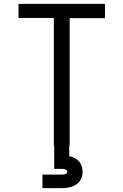

<svg xmlns="http://www.w3.org/2000/svg" viewBox="-20 -755 640 995"><path d="M259 0V-662H76V-735H524V-661H341V0ZM200 220V150H300Q305 150 309.5 149.5Q314 149 318 147.5Q322 146 325.5 143Q329 140 329 135Q329 131 325.5 127.5Q322 124 318 122.5Q314 121 309.5 120.5Q305 120 300 120H261V0H339V54Q353 57 366.5 64Q380 71 389.5 81.5Q399 92 403.5 106.5Q408 121 408 135Q408 155 399.5 173Q391 191 374.5 201.5Q358 212 338.5 216Q319 220 300 220Z"/></svg>

Font: Iosevka Mono
Style: Regular
Weight: 400
Designer: Belleve Invis
Foundry: Belleve Invis
Version: Version 11.1.1